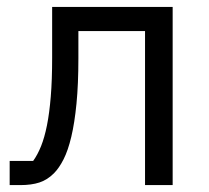

<svg xmlns="http://www.w3.org/2000/svg" viewBox="-20 -536 605 556"><path d="M8 -70H76Q89 -88 99 -113Q109 -138 116 -173Q123 -208 127 -256Q131 -304 131 -369V-516H480V0H400V-446H207V-367Q207 -292 201.5 -236Q196 -180 186.5 -140Q177 -100 164 -74.5Q151 -49 136 -34Q117 -15 94 -7.5Q71 0 39 0H8Z"/></svg>

Font: Aneliza
Style: Regular
Weight: 400
Designer: Mike Abbink, Paul van der Laan, Pieter van Rosmalen
Foundry: Bold Monday
Version: Version 3.001;September 8, 2019;FontCreator 11.5.0.2425 64-b